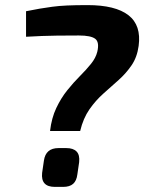

<svg xmlns="http://www.w3.org/2000/svg" viewBox="-20 -732 565 752"><path d="M323 -712Q432 -712 483 -672.5Q534 -633 523 -552Q517 -508 495.5 -476.5Q474 -445 445 -419Q416 -393 385.5 -366Q355 -339 330.5 -304Q306 -269 294 -219H176Q182 -270 200.5 -309Q219 -348 243.5 -378.5Q268 -409 293 -434Q318 -459 336.5 -482Q355 -505 361 -529Q370 -567 353 -580Q336 -593 289 -593Q236 -593 203 -592.5Q170 -592 143 -591Q116 -590 82 -588V-688Q111 -694 135 -698Q159 -702 184.5 -705.5Q210 -709 243 -710.5Q276 -712 323 -712ZM240 -152Q267 -152 280 -138.5Q293 -125 290 -97L283 -49Q280 -24 266.5 -12Q253 0 227 0H195Q139 0 145 -55L152 -103Q159 -152 209 -152Z"/></svg>

Font: Exo 2
Style: Bold Italic
Weight: 700
Italic angle: -8°
Designer: Natanael Gama
Foundry: Natanael Gama
Version: Version 2.010